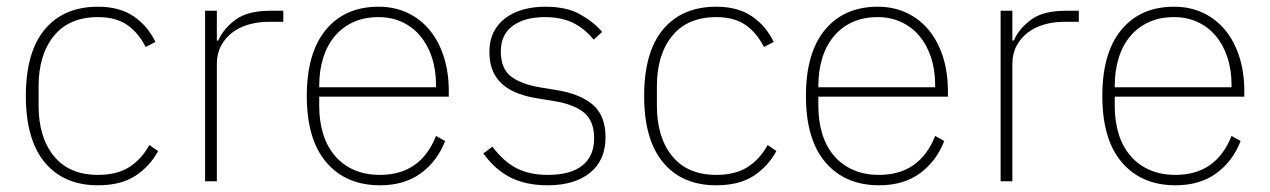

<svg xmlns="http://www.w3.org/2000/svg" viewBox="-20 -540 3784 572"><path d="M272 12Q170 12 113.5 -56Q57 -124 57 -254Q57 -385 113.5 -452.5Q170 -520 272 -520Q336 -520 378 -491.5Q420 -463 443 -415L414 -400Q392 -443 358.5 -466Q325 -489 272 -489Q186 -489 140.5 -433Q95 -377 95 -283V-225Q95 -131 140.5 -75Q186 -19 272 -19Q329 -19 365.5 -42.5Q402 -66 425 -108L451 -90Q426 -44 383 -16Q340 12 272 12Z M591 0V-508H626V-419H630Q646 -455 682 -481.5Q718 -508 786 -508H824V-475H780Q749 -475 721 -467Q693 -459 672 -443Q651 -427 638.5 -403.5Q626 -380 626 -349V0Z M1112 12Q1011 12 952.5 -56Q894 -124 894 -254Q894 -383 951 -451.5Q1008 -520 1108 -520Q1155 -520 1193.5 -502Q1232 -484 1259.5 -451Q1287 -418 1302 -371.5Q1317 -325 1317 -268V-252H931V-225Q931 -178 943 -140Q955 -102 978.5 -75Q1002 -48 1035.5 -33.5Q1069 -19 1112 -19Q1233 -19 1279 -135L1306 -120Q1283 -60 1234 -24Q1185 12 1112 12ZM1108 -489Q1066 -489 1033.5 -474.5Q1001 -460 978 -433Q955 -406 943 -368Q931 -330 931 -284V-280H1279V-286Q1279 -332 1266.5 -369.5Q1254 -407 1231.5 -433.5Q1209 -460 1177.5 -474.5Q1146 -489 1108 -489Z M1611 12Q1548 12 1501.5 -11Q1455 -34 1420 -83L1447 -103Q1481 -58 1519.5 -38.5Q1558 -19 1612 -19Q1680 -19 1715 -47Q1750 -75 1750 -128Q1750 -179 1720.5 -204Q1691 -229 1630 -239L1587 -246Q1553 -251 1525.5 -261Q1498 -271 1478.5 -287.5Q1459 -304 1448.5 -328Q1438 -352 1438 -386Q1438 -419 1450.5 -444Q1463 -469 1485.5 -486Q1508 -503 1538.5 -511.5Q1569 -520 1604 -520Q1668 -520 1708 -497.5Q1748 -475 1774 -445L1749 -422Q1738 -435 1724.5 -447Q1711 -459 1694 -468.5Q1677 -478 1654.5 -483.5Q1632 -489 1603 -489Q1543 -489 1507.5 -463Q1472 -437 1472 -387Q1472 -336 1502 -312.5Q1532 -289 1593 -279L1636 -272Q1707 -261 1745.5 -228.5Q1784 -196 1784 -131Q1784 -63 1738 -25.5Q1692 12 1611 12Z M2114 12Q2012 12 1955.5 -56Q1899 -124 1899 -254Q1899 -385 1955.5 -452.5Q2012 -520 2114 -520Q2178 -520 2220 -491.5Q2262 -463 2285 -415L2256 -400Q2234 -443 2200.5 -466Q2167 -489 2114 -489Q2028 -489 1982.5 -433Q1937 -377 1937 -283V-225Q1937 -131 1982.5 -75Q2028 -19 2114 -19Q2171 -19 2207.5 -42.5Q2244 -66 2267 -108L2293 -90Q2268 -44 2225 -16Q2182 12 2114 12Z M2599 12Q2498 12 2439.5 -56Q2381 -124 2381 -254Q2381 -383 2438 -451.5Q2495 -520 2595 -520Q2642 -520 2680.5 -502Q2719 -484 2746.5 -451Q2774 -418 2789 -371.5Q2804 -325 2804 -268V-252H2418V-225Q2418 -178 2430 -140Q2442 -102 2465.5 -75Q2489 -48 2522.5 -33.5Q2556 -19 2599 -19Q2720 -19 2766 -135L2793 -120Q2770 -60 2721 -24Q2672 12 2599 12ZM2595 -489Q2553 -489 2520.5 -474.5Q2488 -460 2465 -433Q2442 -406 2430 -368Q2418 -330 2418 -284V-280H2766V-286Q2766 -332 2753.5 -369.5Q2741 -407 2718.5 -433.5Q2696 -460 2664.5 -474.5Q2633 -489 2595 -489Z M2961 0V-508H2996V-419H3000Q3016 -455 3052 -481.5Q3088 -508 3156 -508H3194V-475H3150Q3119 -475 3091 -467Q3063 -459 3042 -443Q3021 -427 3008.5 -403.5Q2996 -380 2996 -349V0Z M3482 12Q3381 12 3322.5 -56Q3264 -124 3264 -254Q3264 -383 3321 -451.5Q3378 -520 3478 -520Q3525 -520 3563.5 -502Q3602 -484 3629.5 -451Q3657 -418 3672 -371.5Q3687 -325 3687 -268V-252H3301V-225Q3301 -178 3313 -140Q3325 -102 3348.5 -75Q3372 -48 3405.5 -33.5Q3439 -19 3482 -19Q3603 -19 3649 -135L3676 -120Q3653 -60 3604 -24Q3555 12 3482 12ZM3478 -489Q3436 -489 3403.5 -474.5Q3371 -460 3348 -433Q3325 -406 3313 -368Q3301 -330 3301 -284V-280H3649V-286Q3649 -332 3636.5 -369.5Q3624 -407 3601.5 -433.5Q3579 -460 3547.5 -474.5Q3516 -489 3478 -489Z"/></svg>

Font: IBM Plex Sans KR ExtLt
Style: Regular
Weight: 200
Designer: Mike Abbink; Paul van der Laan; Pieter van Rosmalen; Wujin Sim; Chorong Kim; Dohee Lee;
Foundry: Sandoll Inc.
Version: Version 1.002